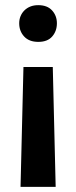

<svg xmlns="http://www.w3.org/2000/svg" viewBox="-20 -485 295 745"><path d="M59.7 240H196L184.8 -225H71ZM128.7 -322.5Q164.5 -322.5 182.6 -343.5Q200.8 -364.5 200.8 -394.7Q200.8 -423.9 182.1 -444.5Q163.5 -465 128.5 -465Q111 -465 97.5 -459.5Q84 -454 74.4 -444.3Q64.7 -434.5 59.6 -421.9Q54.5 -409.3 54.5 -394.7Q54.5 -364.2 73.7 -343.4Q92.9 -322.5 128.7 -322.5Z"/></svg>

Font: Tilda Sans VF
Style: Regular
Weight: 400
Designer: ParaType Ltd
Foundry: ParaType Ltd
Version: Version 1.010